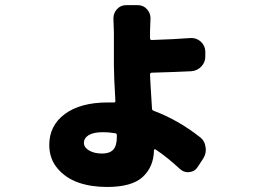

<svg xmlns="http://www.w3.org/2000/svg" viewBox="-20 -661 1040 763"><path d="M444.3 -116.2V-124Q444.3 -130.9 436.5 -131.8Q411.1 -135.7 389.6 -135.7Q351.6 -135.7 332.5 -124Q313.5 -112.3 313.5 -92.8Q313.5 -75.2 334 -63Q354.5 -50.8 385.7 -50.8Q416 -50.8 430.2 -66.4Q444.3 -82 444.3 -116.2ZM736.3 -509.8Q739.3 -509.8 741.2 -509.8Q761.7 -509.8 777.3 -496.1Q794.9 -480.5 795.9 -457V-439.5Q796.9 -415 780.8 -397.5Q764.6 -379.9 740.2 -377.9Q683.6 -375 583 -372.1Q576.2 -372.1 576.2 -364.3Q576.2 -353.5 584 -230.5Q584 -222.7 590.8 -220.7Q687.5 -184.6 774.4 -116.2Q793.9 -101.6 796.9 -76.2Q797.9 -71.3 797.9 -66.4Q797.9 -46.9 787.1 -30.3L766.6 1Q754.9 20.5 733.4 22.5Q729.5 23.4 726.6 23.4Q709 23.4 694.3 9.8Q643.6 -37.1 597.7 -67.4Q595.7 -68.4 593.8 -67.4Q591.8 -66.4 591.8 -63.5Q590.8 1 547.9 41.5Q504.9 82 405.3 82Q341.8 82 291.5 64.5Q241.2 46.9 208.5 8.3Q175.8 -30.3 175.8 -85Q175.8 -162.1 237.8 -208Q299.8 -253.9 409.2 -253.9Q423.8 -253.9 431.6 -253.9Q439.5 -252.9 438.5 -260.7Q432.6 -359.4 432.6 -403.3V-533.2L430.7 -587.9Q430.7 -608.4 444.3 -624Q459 -640.6 481.4 -640.6H527.3Q549.8 -640.6 564.5 -624Q578.1 -608.4 578.1 -588.9L576.2 -535.2V-509.8Q576.2 -502 583 -502Q671.9 -504.9 736.3 -509.8Z"/></svg>

Font: Gen Jyuu Gothic Heavy
Style: Bold
Weight: 900
Designer: [Source Han Sans]
Ryoko NISHIZUKA  (kana & ideographs); Paul D. Hunt (Latin, Greek & Cyrillic); Wenlong ZHANG  (bopomofo
Version: Version 1.002.20150607